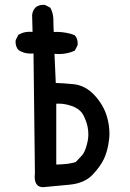

<svg xmlns="http://www.w3.org/2000/svg" viewBox="-20 -776 540 800"><path d="M201.7 -704.6Q202.6 -697.8 202.6 -681.4Q202.6 -665 204.1 -642.6Q210.9 -643.1 215.3 -643.1Q219.7 -643.1 225.3 -642.8Q231 -642.6 239.5 -641.8Q248 -641.1 256.8 -639.2Q273.9 -636.2 291.5 -629.4L292 -628.4Q303.7 -615.2 303.7 -595.2Q303.7 -591.8 303.2 -587.4L292 -565.4L290.5 -564.5Q260.7 -550.8 225.1 -550.8Q215.8 -550.8 207 -551.8L212.4 -430.2Q242.2 -429.7 286.1 -425.3Q335.4 -420.4 373.8 -379.2Q412.1 -337.9 426.3 -287.6Q436 -252.9 436 -219.7Q436 -197.3 430.7 -169.9Q424.3 -138.2 413.1 -113.8Q397.9 -82 365.2 -47.4Q331.5 -12.2 268.6 -6.3L164.6 3.4Q161.6 3.9 159.2 3.9Q144 3.9 135.3 -4.9Q124.5 -16.1 124.5 -39.6Q124.5 -46.9 125.5 -55.2L119.6 -553.2Q113.3 -552.7 106.9 -552.7Q79.6 -552.7 57.1 -567.4Q44.9 -581.1 44.9 -601.1Q44.9 -604.5 45.4 -608.9L56.6 -630.9L57.6 -631.3Q77.6 -643.6 102.5 -643.6Q108.9 -643.6 115.7 -643.1L113.8 -713.4Q115.7 -731 127 -744.1Q140.6 -755.9 160.2 -755.9Q163.1 -755.9 167.5 -755.4L189.5 -744.1Q199.7 -725.6 201.7 -704.6ZM348.1 -216.8Q348.1 -248.5 335.4 -278.8Q328.6 -295.9 321.8 -305.2Q307.1 -324.7 278.6 -334.5Q250 -344.2 224.6 -344.2Q219.7 -344.2 214.4 -343.8V-90.3Q272 -91.8 295.9 -101.1L321.8 -128.9Q334 -142.1 342.3 -175.3Q348.1 -196.3 348.1 -216.8Z"/></svg>

Font: Bakudai
Style: Medium
Weight: 500
Version: Version 1.48